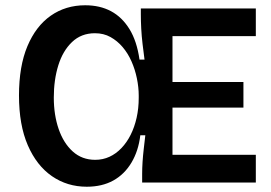

<svg xmlns="http://www.w3.org/2000/svg" viewBox="-20 -692 1028 728"><path d="M309 16Q235 16 177 -24Q119 -64 85.5 -141Q52 -218 52 -330Q52 -441 84 -517Q116 -593 172.5 -632.5Q229 -672 303 -672Q359 -672 401 -649.5Q443 -627 471 -581.5Q499 -536 509 -466H528Q524 -496 520.5 -525.5Q517 -555 515.5 -583.5Q514 -612 514 -638V-660H634V0H519V-33Q519 -54 520.5 -77.5Q522 -101 525 -127Q528 -153 531 -179H512Q505 -120 478.5 -75.5Q452 -31 409.5 -7.5Q367 16 309 16ZM569 0V-105H950V0ZM341 -86Q370 -86 395 -97.5Q420 -109 440.5 -130.5Q461 -152 475.5 -181Q490 -210 498 -245.5Q506 -281 506 -321V-330Q506 -361 499 -395Q492 -429 478.5 -459.5Q465 -490 445 -513.5Q425 -537 399 -551.5Q373 -566 340 -566Q288 -566 253 -532.5Q218 -499 201 -444Q184 -389 184 -322Q184 -256 202.5 -202.5Q221 -149 256 -117.5Q291 -86 341 -86ZM569 -284V-381H903V-284ZM569 -555V-660H950V-555Z"/></svg>

Font: Bricolage Grotesque 20pt SemiBold
Style: Regular
Weight: 600
Version: Version 1.001;gftools[0.9.33.dev8+g029e19f]